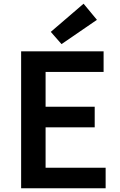

<svg xmlns="http://www.w3.org/2000/svg" viewBox="-20 -1016 648 1036"><path d="M94 0V-739H539V-628H226V-440H491V-329H226V-111H550V0ZM312 -778 254 -844 431 -996 503 -909Z"/></svg>

Font: Noto Sans TC SemiBold
Style: Regular
Weight: 600
Designer: Ryoko NISHIZUKA  (kana, bopomofo & ideographs); Paul D. Hunt (Latin, Greek & Cyrillic); Sandoll Communications , Soo-you
Foundry: Adobe
Version: Version 2.004-H2;hotconv 1.0.118;makeotfexe 2.5.65603